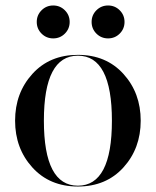

<svg xmlns="http://www.w3.org/2000/svg" viewBox="-20 -670 568 700"><path d="M331.5 -547.5Q314 -565 314 -590Q314 -615 331.5 -632.5Q349 -650 374 -650Q399 -650 416.5 -632.5Q434 -615 434 -590Q434 -565 416.5 -547.5Q399 -530 374 -530Q349 -530 331.5 -547.5ZM131.5 -547.5Q114 -565 114 -590Q114 -615 131.5 -632.5Q149 -650 174 -650Q199 -650 216.5 -632.5Q234 -615 234 -590Q234 -565 216.5 -547.5Q199 -530 174 -530Q149 -530 131.5 -547.5ZM98 -59.5Q35 -129 35 -230Q35 -331 98 -400.5Q161 -470 264 -470Q367 -470 430 -400.5Q493 -331 493 -230Q493 -129 430 -59.5Q367 10 264 10Q161 10 98 -59.5ZM264 -467Q140 -467 140 -230Q140 7 264 7Q388 7 388 -230Q388 -467 264 -467Z"/></svg>

Font: Bodoni* 72
Style: Regular
Weight: 400
Version: Version 1.003